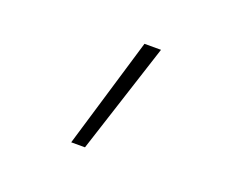

<svg xmlns="http://www.w3.org/2000/svg" viewBox="-65 -213 631 524"><g transform="rotate(20 250.0 48.5)"><path d="M180 209 276 -112H324L220 209Z"/></g></svg>

Font: Iosevka Slab Extralight
Style: Regular
Weight: 200
Monospace: yes
Designer: Belleve Invis
Foundry: Belleve Invis
Version: Version 11.1.1; ttfautohint (v1.8.3)